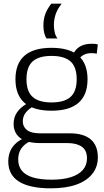

<svg xmlns="http://www.w3.org/2000/svg" viewBox="-20 -804 567 1044"><path d="M256 220Q142 220 83.5 183.5Q25 147 25 74Q25 46 34 22Q43 -2 63 -21.5Q83 -41 114 -55L156 -41Q128 -30 111 -14Q94 2 86.5 21Q79 40 79 63Q79 100 99 124.5Q119 149 159.5 161Q200 173 260 173Q322 173 365 159.5Q408 146 430.5 120Q453 94 453 57Q453 29 441.5 11Q430 -7 405.5 -16.5Q381 -26 344 -26H198Q151 -26 119 -38Q87 -50 70.5 -73.5Q54 -97 54 -130Q54 -166 72.5 -193Q91 -220 127 -241L163 -227Q135 -211 119.5 -191Q104 -171 104 -144Q104 -115 126.5 -97Q149 -79 198 -79H360Q435 -79 473.5 -46Q512 -13 512 52Q512 104 481.5 142Q451 180 394.5 200Q338 220 256 220ZM260 -202Q162 -202 113 -245Q64 -288 64 -373Q64 -458 113 -501Q162 -544 260 -544Q358 -544 407 -501Q456 -458 456 -373Q456 -288 407 -245Q358 -202 260 -202ZM260 -247Q330 -247 363.5 -277Q397 -307 397 -373Q397 -440 363.5 -470Q330 -500 260 -500Q191 -500 157.5 -470Q124 -440 124 -373Q124 -307 157.5 -277Q191 -247 260 -247ZM402 -470 376 -505Q388 -535 414 -550.5Q440 -566 477 -566Q487 -566 495 -565.5Q503 -565 512 -562L506 -512Q499 -514 491.5 -514.5Q484 -515 476 -515Q451 -515 432.5 -504.5Q414 -494 402 -470ZM293 -595H233Q226 -604 221 -622.5Q216 -641 216 -665Q216 -700 226.5 -728Q237 -756 259 -784H315Q290 -751 281.5 -723Q273 -695 273 -669Q273 -646 278 -626Q283 -606 293 -595Z"/></svg>

Font: Georama ExtraCondensed Thin Light
Style: Regular
Weight: 300
Version: Version 1.001